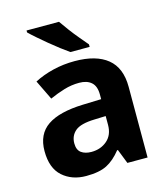

<svg xmlns="http://www.w3.org/2000/svg" viewBox="-115 -855 833 955"><g transform="rotate(-15 302.0 -378.0)"><path d="M302 -557Q412 -557 470.5 -509.5Q529 -462 529 -364V0H425L396 -74H392Q357 -30 318 -10Q279 10 211 10Q138 10 90 -32.5Q42 -75 42 -163Q42 -250 103 -291.5Q164 -333 286 -337L381 -340V-364Q381 -407 358.5 -427Q336 -447 296 -447Q256 -447 218 -435.5Q180 -424 142 -407L93 -508Q137 -531 190.5 -544Q244 -557 302 -557ZM381 -253 323 -251Q251 -249 223 -225Q195 -201 195 -162Q195 -128 215 -113.5Q235 -99 267 -99Q315 -99 348 -127.5Q381 -156 381 -208ZM278 -766Q293 -744 313.5 -716.5Q334 -689 355.5 -663.5Q377 -638 393 -619V-606H294Q275 -619 249.5 -638.5Q224 -658 197.5 -680Q171 -702 148 -722Q125 -742 111 -756V-766Z"/></g></svg>

Font: Noto IKEA Latin
Style: Bold
Weight: 700
Designer: Monotype Design Team
Foundry: Monotype Imaging Inc.
Version: Version 1.0